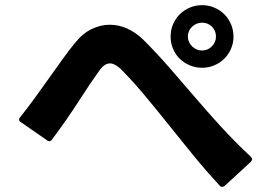

<svg xmlns="http://www.w3.org/2000/svg" viewBox="-20 -770 1040 745"><path d="M842 -45Q836 -45 832 -50Q776 -111 727.5 -170.5Q679 -230 633.5 -287Q588 -344 543 -398Q498 -452 449 -502Q425 -524 407 -524Q387 -524 369 -501Q332 -450 285.5 -377.5Q239 -305 182 -229Q178 -222 171 -222Q166 -222 162 -226L61 -296Q54 -300 54 -306Q54 -311 58 -315Q87 -351 115.5 -390.5Q144 -430 171.5 -468.5Q199 -507 224 -542Q249 -577 270 -602Q300 -640 335 -657Q370 -674 406 -674Q441 -674 474 -659Q507 -644 536 -616Q588 -564 636.5 -508.5Q685 -453 734.5 -395Q784 -337 837.5 -278.5Q891 -220 953 -162Q958 -157 958 -152Q958 -147 953 -142L852 -49Q847 -45 842 -45ZM764 -507Q739 -507 716.5 -516.5Q694 -526 677.5 -542Q661 -558 651.5 -580.5Q642 -603 642 -628Q642 -654 651.5 -676Q661 -698 677.5 -714.5Q694 -731 716.5 -740.5Q739 -750 764 -750Q789 -750 811.5 -740.5Q834 -731 850.5 -714.5Q867 -698 876.5 -675.5Q886 -653 886 -628Q886 -603 876.5 -581Q867 -559 850.5 -542.5Q834 -526 811.5 -516.5Q789 -507 764 -507ZM764 -574Q786 -574 802 -590Q818 -606 818 -628Q818 -651 802.5 -666.5Q787 -682 764 -682Q742 -682 725.5 -666.5Q709 -651 709 -628Q709 -606 725.5 -590Q742 -574 764 -574Z"/></svg>

Font: LINE Seed JP_TTF Bold
Style: Regular
Weight: 700
Designer: LINE & Fontrix & Fontworks
Version: Version 1.009